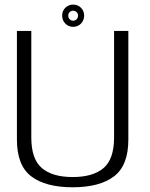

<svg xmlns="http://www.w3.org/2000/svg" viewBox="-20 -809 650 834"><path d="M295.5 4.5Q412.5 4.5 475 -42.8Q537.5 -90 537.5 -202.5V-674.5H475.5V-211.5Q475.5 -118 429.8 -79Q384 -40 295.5 -40Q207.5 -40 161.8 -79Q116 -118 116 -211.5V-674.5H53.5V-202.5Q53.5 -90 116 -42.8Q178.5 4.5 295.5 4.5ZM297.5 -692.5Q311.5 -692.5 322.2 -699Q333 -705.5 339.2 -716.8Q345.5 -728 345.5 -741.5Q345.5 -761 332 -775Q318.5 -789 297.5 -789Q284 -789 273.2 -782.5Q262.5 -776 256.2 -765.2Q250 -754.5 250 -741.5Q250 -720.5 263.8 -706.5Q277.5 -692.5 297.5 -692.5ZM297.5 -719Q289 -719 282.8 -725.2Q276.5 -731.5 276.5 -741.5Q276.5 -750.5 282.8 -756.5Q289 -762.5 297.5 -762.5Q306.5 -762.5 312.8 -756.5Q319 -750.5 319 -741.5Q319 -731.5 312.8 -725.2Q306.5 -719 297.5 -719Z"/></svg>

Font: Anybody Light
Style: Regular
Weight: 300
Designer: Tyler Finck
Foundry: Etcetera Type Company
Version: Version 1.111; ttfautohint (v1.8.4)